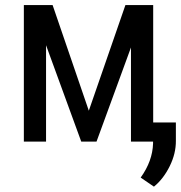

<svg xmlns="http://www.w3.org/2000/svg" viewBox="-20 -548 701 743"><path d="M572.8 -528.3V-74.2H660.6V-3.4Q661.1 45.9 636.7 95.2Q612.3 144.5 575.7 174.3L524.4 139.2Q570.3 75.2 572.3 7.3V0H486.8V-364.3L353.5 0H294.4L158.2 -373V0H72.3V-528.3H183.6L323.7 -119.6L465.3 -528.3Z"/></svg>

Font: RobotoCondensed-Regular
Style: Regular
Weight: 400
Designer: Google
Version: Version 2.001201; 2014